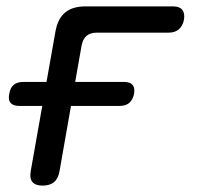

<svg xmlns="http://www.w3.org/2000/svg" viewBox="-20 -570 640 600"><path d="M113 10Q91 10 81.5 -1Q72 -12 76 -35L153 -470Q160 -511 183 -530.5Q206 -550 247 -550H521Q541 -550 549.5 -539.5Q558 -529 555 -509Q551 -489 539 -478.5Q527 -468 507 -468H283Q262 -468 250.5 -458Q239 -448 235 -428L166 -35Q162 -12 149 -1Q136 10 113 10ZM40 -239Q21 -239 13 -248.5Q5 -258 9 -277Q12 -296 23 -305Q34 -314 53 -314H367Q386 -314 394 -305Q402 -296 399 -277Q395 -258 384 -248.5Q373 -239 354 -239Z"/></svg>

Font: Maple Mono
Style: Italic
Weight: 400
Italic angle: -10°
Monospace: yes
Designer: subframe7536
Version: Version 7.300